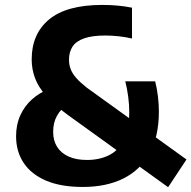

<svg xmlns="http://www.w3.org/2000/svg" viewBox="-20 -770 797 800"><path d="M680.5 10 265.5 -289Q205.5 -332.5 172.2 -370.5Q139 -408.5 125.5 -445.5Q112 -482.5 112 -522.5Q112 -629 184.8 -689.2Q257.5 -749.5 407 -749.5Q441.5 -749.5 472 -746.5Q502.5 -743.5 530 -738V-609.5Q504.5 -615.5 475.2 -618.8Q446 -622 419 -622Q363.5 -622 330 -610Q296.5 -598 282 -575.5Q267.5 -553 267.5 -521.5Q267.5 -500 274.5 -481.8Q281.5 -463.5 297.8 -445Q314 -426.5 342 -404.5L757 -105.5ZM325 9Q234 9 172.2 -17.2Q110.5 -43.5 78.8 -91Q47 -138.5 47 -202.5Q47 -251 64.8 -289.8Q82.5 -328.5 113.2 -356Q144 -383.5 182.5 -398L261.5 -335.5Q233 -315.5 217.2 -287.2Q201.5 -259 201.5 -220.5Q201.5 -184 218 -158Q234.5 -132 265.8 -117.8Q297 -103.5 342.5 -103.5Q393.5 -103.5 433.2 -122.8Q473 -142 495.8 -186Q518.5 -230 518.5 -304.5Q518.5 -333.5 514.2 -366.8Q510 -400 502 -431H626.5Q634.5 -400 638.2 -367.2Q642 -334.5 642 -306Q642 -201.5 603.5 -131.5Q565 -61.5 494 -26.2Q423 9 325 9Z"/></svg>

Font: Encode Sans SemiCondensed
Style: Bold
Weight: 700
Width: 4
Designer: Multiple Designers
Foundry: Impallari Type
Version: Version 3.002